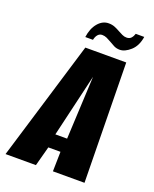

<svg xmlns="http://www.w3.org/2000/svg" viewBox="-172 -812 714 891"><g transform="rotate(20 185.0 -367.0)"><path d="M-34 0 145 -591H347L356 0H200L202 -97H142L116 0ZM152 -165H210L225 -476ZM298 -636Q282 -636 269 -642.5Q256 -649 243 -657Q233 -663 222 -668Q211 -673 199 -673Q186 -673 177.5 -663Q169 -653 166 -637H128Q134 -681 156.5 -707.5Q179 -734 209 -734Q226 -734 239.5 -728.5Q253 -723 265 -716Q276 -710 286.5 -705Q297 -700 308 -700Q323 -700 331 -709Q339 -718 343 -731H385Q378 -685 350.5 -660.5Q323 -636 298 -636Z"/></g></svg>

Font: Alumni Sans ExtraBold
Style: Italic
Weight: 800
Italic angle: -8°
Designer: Robert E. Leuschke
Foundry: Robert E. Leuschke
Version: Version 1.016